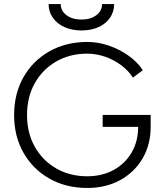

<svg xmlns="http://www.w3.org/2000/svg" viewBox="-20 -920 807 952"><path d="M413 12Q307 12 225 -34.5Q143 -81 96.5 -162.5Q50 -244 50 -349Q50 -456 96.5 -537.5Q143 -619 225 -665.5Q307 -712 413 -712Q466 -712 519 -694Q572 -676 616.5 -644.5Q661 -613 688 -572L639 -535Q617 -570 580.5 -597Q544 -624 500.5 -639Q457 -654 413 -654Q326 -654 258.5 -615Q191 -576 152.5 -507.5Q114 -439 114 -349Q114 -261 152.5 -192.5Q191 -124 258.5 -85Q326 -46 413 -46Q486 -46 543 -77Q600 -108 632.5 -163.5Q665 -219 665 -291H727Q727 -203 687 -134.5Q647 -66 576 -27Q505 12 413 12ZM489 -291V-350H727V-291H699ZM384 -769Q337 -769 300 -785.5Q263 -802 242 -832Q221 -862 221 -900H281Q281 -866 310 -844.5Q339 -823 384 -823Q429 -823 457.5 -844.5Q486 -866 486 -900H546Q546 -862 525.5 -832Q505 -802 468.5 -785.5Q432 -769 384 -769Z"/></svg>

Font: Figtree Light
Style: Regular
Weight: 300
Designer: Erik Kennedy
Foundry: Erik Kennedy
Version: Version 2.001;gftools[0.9.30]